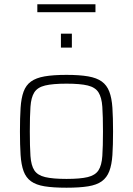

<svg xmlns="http://www.w3.org/2000/svg" viewBox="-20 -867 619 895"><path d="M290 8Q228 8 188 1.5Q148 -5 124.5 -22Q101 -39 90 -69Q79 -99 76 -144.5Q73 -190 73 -254Q73 -319 76 -364.5Q79 -410 90 -440Q101 -470 124.5 -487Q148 -504 188 -511Q228 -518 290 -518Q351 -518 391 -511Q431 -504 454.5 -487Q478 -470 489.5 -440Q501 -410 504 -364.5Q507 -319 507 -254Q507 -190 504 -144.5Q501 -99 489.5 -69Q478 -39 454.5 -22Q431 -5 391 1.5Q351 8 290 8ZM290 -33Q354 -33 389 -41.5Q424 -50 439 -73Q454 -96 457 -140Q460 -184 460 -254Q460 -325 457 -369Q454 -413 439 -436.5Q424 -460 389 -468.5Q354 -477 290 -477Q226 -477 190.5 -468.5Q155 -460 140 -436.5Q125 -413 122 -369Q119 -325 119 -254Q119 -184 122 -140Q125 -96 140 -73Q155 -50 190.5 -41.5Q226 -33 290 -33ZM264 -645V-710H315V-645ZM154 -810V-847H425V-810Z"/></svg>

Font: Saira Thin ExtraLight
Style: Regular
Weight: 250
Version: Version 1.101